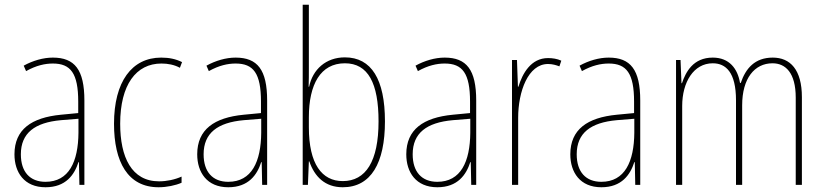

<svg xmlns="http://www.w3.org/2000/svg" viewBox="-20 -780 3476 810"><path d="M203 -537C162 -537 118 -524 80 -503L90 -480C133 -504 170 -512 203 -512C278 -512 310 -471 310 -351V-303L237 -296C113 -284 41 -234 41 -129C41 -53 82 10 172 10C258 10 294 -43 311 -96H313L315 0H336V-356C336 -486 295 -537 203 -537ZM237 -273 311 -279V-220C310 -98 271 -13 172 -13C106 -13 68 -55 68 -129C68 -219 127 -263 237 -273Z M649 10C684 10 721 2 746 -9V-35C717 -22 683 -15 651 -15C535 -15 487 -117 487 -258C487 -422 554 -512 661 -512C688 -512 715 -507 739 -494L748 -518C722 -531 694 -537 660 -537C536 -537 461 -435 461 -258C461 -97 519 10 649 10Z M974 -537C933 -537 889 -524 851 -503L861 -480C904 -504 941 -512 974 -512C1049 -512 1081 -471 1081 -351V-303L1008 -296C884 -284 812 -234 812 -129C812 -53 853 10 943 10C1029 10 1065 -43 1082 -96H1084L1086 0H1107V-356C1107 -486 1066 -537 974 -537ZM1008 -273 1082 -279V-220C1081 -98 1042 -13 943 -13C877 -13 839 -55 839 -129C839 -219 898 -263 1008 -273Z M1283 -494V-760H1257V0H1279L1283 -99H1285C1307 -35 1351 10 1426 10C1545 10 1604 -92 1604 -268C1604 -445 1547 -538 1435 -538C1355 -538 1299 -487 1284 -414H1282C1283 -436 1283 -469 1283 -494ZM1435 -513C1533 -513 1577 -429 1577 -268C1577 -99 1523 -16 1426 -16C1338 -16 1283 -88 1283 -243V-285C1283 -424 1332 -513 1435 -513Z M1856 -537C1815 -537 1771 -524 1733 -503L1743 -480C1786 -504 1823 -512 1856 -512C1931 -512 1963 -471 1963 -351V-303L1890 -296C1766 -284 1694 -234 1694 -129C1694 -53 1735 10 1825 10C1911 10 1947 -43 1964 -96H1966L1968 0H1989V-356C1989 -486 1948 -537 1856 -537ZM1890 -273 1964 -279V-220C1963 -98 1924 -13 1825 -13C1759 -13 1721 -55 1721 -129C1721 -219 1780 -263 1890 -273Z M2292 -535C2220 -535 2184 -470 2167 -414H2165L2161 -527H2140V0H2166V-283C2166 -394 2208 -510 2292 -510C2311 -510 2327 -505 2340 -500L2348 -524C2331 -532 2311 -535 2292 -535Z M2548 -537C2507 -537 2463 -524 2425 -503L2435 -480C2478 -504 2515 -512 2548 -512C2623 -512 2655 -471 2655 -351V-303L2582 -296C2458 -284 2386 -234 2386 -129C2386 -53 2427 10 2517 10C2603 10 2639 -43 2656 -96H2658L2660 0H2681V-356C2681 -486 2640 -537 2548 -537ZM2582 -273 2656 -279V-220C2655 -98 2616 -13 2517 -13C2451 -13 2413 -55 2413 -129C2413 -219 2472 -263 2582 -273Z M3240 -537C3165 -537 3126 -492 3105 -430H3102C3092 -490 3057 -537 2987 -537C2904 -537 2873 -476 2857 -429H2855L2851 -527H2832V0H2858V-333C2858 -433 2906 -513 2987 -513C3042 -513 3085 -475 3085 -357V0H3111V-336C3111 -449 3163 -513 3239 -513C3294 -513 3337 -473 3337 -368V0H3363V-370C3363 -486 3314 -537 3240 -537Z"/></svg>

Font: Noto Sans Thai Looped Condensed Thin
Style: Regular
Weight: 100
Width: 3
Designer: Sasikarn Vongin, Ben Mitchell
Foundry: The Fontpad Ltd
Version: Version 1.001